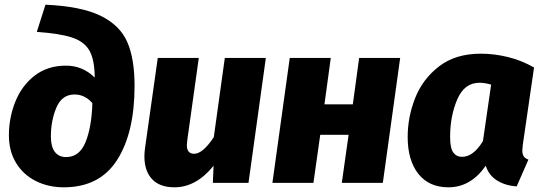

<svg xmlns="http://www.w3.org/2000/svg" viewBox="-20 -780 2314 819"><path d="M18 -203Q18 -278 45.5 -346.5Q73 -415 128 -457.5Q183 -500 261 -500Q333 -500 384 -449V-453Q383 -526 361.5 -564Q340 -602 288.5 -619.5Q237 -637 137 -644L174 -760Q327 -753 409.5 -712.5Q492 -672 523 -600.5Q554 -529 554 -414Q554 -214 479.5 -97.5Q405 19 252 19Q186 19 132.5 -8Q79 -35 48.5 -85Q18 -135 18 -203ZM374 -340Q342 -377 298 -377Q244 -377 220.5 -321Q197 -265 197 -198Q197 -154 214 -132Q231 -110 262 -110Q319 -110 345 -174Q371 -238 374 -340Z M596 -113Q596 -132 599 -151L653 -533H828L779 -183Q777 -167 777 -161Q777 -124 808 -124Q845 -124 892 -195L939 -533H1114L1040 0H888L891 -73Q817 19 724 19Q661 19 628.5 -16Q596 -51 596 -113Z M1467 -205H1346L1317 0H1142L1216 -533H1391L1364 -335H1485L1512 -533H1687L1613 0H1438Z M2258 -492 2210 -162Q2208 -144 2208 -139Q2208 -123 2213.5 -114Q2219 -105 2234 -99L2184 15Q2136 12 2100.5 -10Q2065 -32 2052 -73Q1988 19 1893 19Q1810 19 1764.5 -38.5Q1719 -96 1719 -196Q1719 -281 1751 -362Q1783 -443 1853 -497Q1923 -551 2031 -551Q2089 -551 2147.5 -536.5Q2206 -522 2258 -492ZM1900 -196Q1900 -148 1913.5 -129.5Q1927 -111 1951 -111Q1999 -111 2040 -178L2075 -419Q2048 -427 2025 -427Q1961 -427 1930.5 -356Q1900 -285 1900 -196Z"/></svg>

Font: Trujillo ExtraBold
Style: Italic
Weight: 800
Italic angle: -8°
Designer: Fira Sans original fonts by bBox Type GmbH, Carrois Corporate GbR, & Edenspiekermann AG / Changes by Cristiano Sobral
Foundry: Fira Sans original fonts by bBox Type GmbH, Carrois Corporate GbR, & Edenspiekermann AG / Changes by Cristiano Sobral
Version: Version 4.301;July 28, 2020;FontCreator 13.0.0.2655 64-bit